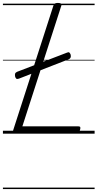

<svg xmlns="http://www.w3.org/2000/svg" viewBox="-20 -914 667 1313"><path d="M90 0Q62 0 70 -23L345 -875Q348 -885 354.5 -889.5Q361 -894 376 -894Q391 -894 397 -889.5Q403 -885 399 -874L133 -50H516Q527 -50 529 -44Q531 -38 527 -25Q524 -12 517.5 -6Q511 0 501 0ZM109 -376Q97 -372 91.5 -376Q86 -380 83 -392Q81 -403 83.5 -410.5Q86 -418 97 -423L438 -554Q449 -559 454 -555Q459 -551 463 -541Q469 -517 451 -509ZM0 369H627V379H0ZM0 -20H627V0H0ZM0 -505H627V-500H0ZM0 -889H627V-879H0Z"/></svg>

Font: Playwrite HR Guides
Style: Regular
Weight: 400
Designer: Veronika Burian, José Scaglione
Foundry: TypeTogether
Version: Version 1.003